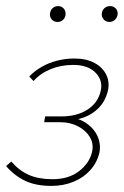

<svg xmlns="http://www.w3.org/2000/svg" viewBox="-29 -605 408 630"><path d="M140 5Q89 5 54 -11.5Q19 -28 -9 -60L8 -75Q34 -45 66 -31Q98 -17 143 -17Q196 -17 230 -43Q264 -69 273 -106Q279 -133 266 -155Q253 -177 227 -190.5Q201 -204 169 -204H116L119 -223H172Q223 -223 257.5 -245Q292 -267 301 -305Q310 -340 285 -366Q260 -392 211 -392Q171 -392 137 -378Q103 -364 81 -339L67 -354Q84 -372 107.5 -385.5Q131 -399 158.5 -406Q186 -413 215 -413Q255 -413 282 -398Q309 -383 320.5 -358Q332 -333 324 -303Q316 -273 296 -252Q276 -231 247 -220Q218 -209 183 -209L185 -220Q222 -221 250 -203.5Q278 -186 290.5 -159Q303 -132 297 -103Q289 -71 267 -46.5Q245 -22 212 -8.5Q179 5 140 5ZM160 -533Q148 -533 141 -541Q134 -549 135 -560Q136 -571 143.5 -578Q151 -585 162 -585Q173 -585 180 -577Q187 -569 186 -558Q186 -548 178.5 -540.5Q171 -533 160 -533ZM330 -533Q318 -533 311 -541.5Q304 -550 305 -560Q306 -571 313.5 -578Q321 -585 332 -585Q344 -585 351 -577Q358 -569 357 -558Q356 -548 348.5 -540.5Q341 -533 330 -533Z"/></svg>

Font: Ysabeau Infant Thin
Style: Italic
Weight: 250
Italic angle: -12°
Designer: Christian Thalmann (Catharsis Fonts)
Version: Version 2.001;gftools[0.9.30]; featfreeze: ss01,ss02,lnum